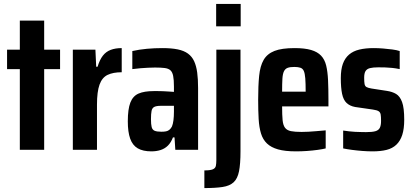

<svg xmlns="http://www.w3.org/2000/svg" viewBox="-20 -763 2105 978"><path d="M81 0V-411H16V-510H81V-658H205V-510H286V-411H205V0Z M351 0V-510H466L470 -423H477Q488 -459 504 -479.5Q520 -500 544 -509Q568 -518 600 -518V-395Q556 -395 528 -381.5Q500 -368 487 -332Q474 -296 474 -230V0Z M751 8Q708 8 681.5 -7.5Q655 -23 643 -57Q631 -91 631 -145Q631 -207 644 -240.5Q657 -274 686 -286.5Q715 -299 763 -299Q773 -299 784.5 -299Q796 -299 809 -298.5Q822 -298 836 -297Q850 -296 866 -295V-322Q866 -357 862 -376.5Q858 -396 848 -405Q838 -414 819 -416.5Q800 -419 770 -419Q753 -419 734.5 -418Q716 -417 696 -415.5Q676 -414 654 -411V-503Q690 -511 728.5 -514.5Q767 -518 807 -518Q853 -518 885 -511.5Q917 -505 937.5 -490Q958 -475 969 -451Q980 -427 984.5 -393.5Q989 -360 989 -314V0H873L869 -63H861Q851 -37 835.5 -21.5Q820 -6 798.5 1Q777 8 751 8ZM802 -92Q816 -92 826 -94Q836 -96 843.5 -102.5Q851 -109 856 -119Q861 -131 863.5 -150.5Q866 -170 866 -194V-224H799Q777 -224 766 -218.5Q755 -213 752 -198Q749 -183 749 -156Q749 -130 752.5 -116Q756 -102 767.5 -97Q779 -92 802 -92Z M1081 -629V-743H1206V-629ZM1021 195V105Q1051 105 1064 99.5Q1077 94 1079.5 82Q1082 70 1082 52V-510H1205V8Q1205 72 1197.5 109.5Q1190 147 1170 165.5Q1150 184 1113.5 189.5Q1077 195 1021 195Z M1488 8Q1432 8 1396.5 -2Q1361 -12 1340 -32Q1319 -52 1309.5 -83Q1300 -114 1297.5 -157Q1295 -200 1295 -254Q1295 -326 1300 -376.5Q1305 -427 1323 -458Q1341 -489 1378 -503.5Q1415 -518 1480 -518Q1532 -518 1564.5 -508.5Q1597 -499 1615.5 -479.5Q1634 -460 1641.5 -429Q1649 -398 1651 -354.5Q1653 -311 1653 -255V-221H1417Q1417 -177 1419.5 -151Q1422 -125 1432 -112Q1442 -99 1462 -95Q1482 -91 1516 -91Q1533 -91 1551.5 -92Q1570 -93 1592.5 -95Q1615 -97 1639 -99V-7Q1623 -3 1597.5 0.5Q1572 4 1544 6Q1516 8 1488 8ZM1537 -280V-296Q1537 -339 1535 -364Q1533 -389 1527.5 -401.5Q1522 -414 1510 -418Q1498 -422 1479 -422Q1458 -422 1445.5 -417.5Q1433 -413 1426.5 -400Q1420 -387 1418.5 -362Q1417 -337 1417 -296H1552Z M1878 8Q1854 8 1827 6Q1800 4 1773.5 0.5Q1747 -3 1728 -7V-98Q1743 -96 1758.5 -94Q1774 -92 1788 -91.5Q1802 -91 1816.5 -90.5Q1831 -90 1844 -90Q1875 -90 1891.5 -94.5Q1908 -99 1914.5 -111.5Q1921 -124 1921 -147Q1921 -169 1919 -180Q1917 -191 1908.5 -196.5Q1900 -202 1879 -205L1789 -218Q1762 -223 1745.5 -238.5Q1729 -254 1722.5 -285Q1716 -316 1716 -365Q1716 -409 1726.5 -438Q1737 -467 1758 -485Q1779 -503 1810.5 -510.5Q1842 -518 1883 -518Q1906 -518 1931 -516Q1956 -514 1978.5 -511Q2001 -508 2016 -503V-411Q1997 -415 1978.5 -417Q1960 -419 1942.5 -419.5Q1925 -420 1907 -420Q1880 -420 1864.5 -416Q1849 -412 1842 -401Q1835 -390 1835 -367Q1835 -346 1837 -335Q1839 -324 1847 -319.5Q1855 -315 1873 -312L1951 -300Q1978 -296 1997.5 -284.5Q2017 -273 2028 -243.5Q2039 -214 2039 -153Q2039 -107 2029 -76Q2019 -45 1999 -26Q1979 -7 1949 0.5Q1919 8 1878 8Z"/></svg>

Font: Saira Condensed
Style: Bold
Weight: 700
Width: 3
Designer: Hector Gatti with collaboration of the Omnibus-Type team
Foundry: Omnibus-Type
Version: Version 1.101